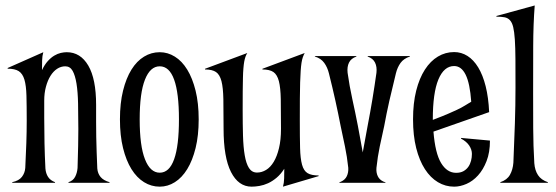

<svg xmlns="http://www.w3.org/2000/svg" viewBox="-20 -678 2063 712"><path d="M336.4 -289.1Q336.4 -254.9 336.4 -226.3Q336.4 -197.8 336.9 -170.4Q337.4 -143.1 338.4 -114.7Q339.4 -86.4 340.8 -53.2Q342.3 -34.7 353 -21.7Q363.8 -8.8 386.2 -2.4V0H233.9V-2.4Q251 -7.8 258.5 -22.2Q266.1 -36.6 267.6 -55.2Q269 -101.1 269.8 -137.5Q270.5 -173.8 270.5 -199.7Q270.5 -251.5 269.5 -294.4Q268.6 -337.4 263.7 -367.9Q258.8 -398.4 249.3 -415.3Q239.7 -432.1 222.2 -432.1Q206.1 -432.1 191.9 -422.9Q177.7 -413.6 167.2 -396.7Q156.7 -379.9 150.4 -356.4Q144 -333 144 -304.7V-241.2Q144 -193.8 145 -147.2Q146 -100.6 148.4 -53.2Q149.9 -34.7 158.4 -21.7Q167 -8.8 184.1 -2.4V0H25.4V-2.4Q50.3 -7.8 61.3 -22.2Q72.3 -36.6 73.7 -55.2Q76.2 -103.5 77.6 -146.2Q79.1 -189 79.1 -230Q79.1 -286.1 78.1 -323.2Q77.1 -360.4 70.6 -382.6Q64 -404.8 49.6 -414.1Q35.2 -423.3 8.3 -423.3V-425.8L140.6 -484.4Q136.7 -471.2 136.2 -453.9Q135.7 -436.5 135.7 -418Q145.5 -438.5 157.2 -451.4Q168.9 -464.4 181.2 -471.7Q193.4 -479 205.3 -481.7Q217.3 -484.4 227.5 -484.4Q278.3 -484.4 307.4 -434.8Q336.4 -385.3 336.4 -289.1Z M498 -235.4Q498 -137.2 517.6 -87.4Q537.1 -37.6 572.3 -37.6Q607.9 -37.6 625.7 -87.4Q643.6 -137.2 643.6 -235.4Q643.6 -333.5 625.7 -382.8Q607.9 -432.1 572.3 -432.1Q537.1 -432.1 517.6 -382.8Q498 -333.5 498 -235.4ZM424.8 -235.4Q424.8 -295.4 436.3 -341.8Q447.8 -388.2 467.5 -419.9Q487.3 -451.7 514.2 -468Q541 -484.4 572.3 -484.4Q602.1 -484.4 628.4 -468Q654.8 -451.7 674.3 -419.9Q693.8 -388.2 705.3 -341.8Q716.8 -295.4 716.8 -235.4Q716.8 -175.3 705.3 -128.9Q693.8 -82.5 674.3 -50.8Q654.8 -19 628.4 -2.4Q602.1 14.2 572.3 14.2Q541 14.2 514.2 -2.4Q487.3 -19 467.5 -50.8Q447.8 -82.5 436.3 -128.9Q424.8 -175.3 424.8 -235.4Z M1091.8 -230.5Q1091.8 -168.5 1092.8 -129.2Q1093.8 -89.8 1100.1 -67.1Q1106.4 -44.4 1120.6 -35.9Q1134.8 -27.3 1161.6 -27.3V-24.9L1029.3 14.2Q1033.2 1 1033.7 -16.4Q1034.2 -33.7 1034.2 -52.2Q1021 -31.7 1005.6 -18.8Q990.2 -5.9 974.1 1.5Q958 8.8 942.1 11.5Q926.3 14.2 913.1 14.2Q864.3 14.2 836.7 -40Q809.1 -94.2 809.1 -200.7Q809.1 -267.1 808.3 -309.8Q807.6 -352.5 801.3 -377Q794.9 -401.4 781 -410.9Q767.1 -420.4 740.2 -420.4V-422.9L897 -481.4Q893.1 -475.1 890.4 -467.8Q887.7 -460.4 885.7 -449.7Q883.8 -439 882.6 -424.3Q881.3 -409.7 880.9 -388.2Q880.4 -366.7 880.1 -337.9Q879.9 -309.1 879.9 -270.5Q879.9 -218.3 881.1 -175.5Q882.3 -132.8 887.5 -102.3Q892.6 -71.8 903.3 -54.9Q914.1 -38.1 933.1 -38.1Q950.7 -38.1 966.8 -47.9Q982.9 -57.6 995.1 -77.9Q1007.3 -98.1 1014.6 -128.7Q1022 -159.2 1022 -200.7Q1022 -267.1 1021.2 -309.8Q1020.5 -352.5 1014.2 -377Q1007.8 -401.4 993.9 -410.9Q980 -420.4 953.1 -420.4V-422.9L1109.9 -481.4Q1106 -474.1 1103 -465.8Q1100.1 -457.5 1098.1 -445.1Q1096.2 -432.6 1095 -415Q1093.8 -397.5 1093 -371.8Q1092.3 -346.2 1092 -311.5Q1091.8 -276.9 1091.8 -230.5Z M1238.8 -2 1244.6 -4.4Q1259.8 -11.2 1266.1 -24.7Q1272.5 -38.1 1271.5 -55.7Q1267.1 -97.2 1259.3 -134.5Q1251.5 -171.9 1243.2 -210.9Q1234.4 -256.3 1223.9 -304Q1213.4 -351.6 1199.7 -406.2Q1194.3 -428.2 1182.4 -444.8Q1170.4 -461.4 1147.9 -468.3L1147.5 -470.2H1301.3L1301.8 -468.3Q1281.7 -461.4 1274.2 -445.8Q1266.6 -430.2 1269 -408.2Q1275.9 -358.9 1286.6 -310.3Q1297.4 -261.7 1307.1 -211.4Q1311 -189.5 1315.7 -164.8Q1320.3 -140.1 1325.2 -112.8Q1330.1 -139.6 1334.7 -164.6Q1339.4 -189.5 1343.3 -211.4Q1353 -261.7 1361.1 -310.3Q1369.1 -358.9 1376 -408.2Q1378.4 -430.2 1370.8 -445.8Q1363.3 -461.4 1343.3 -468.3L1343.8 -470.2H1500V-468.3Q1477.1 -460.9 1465.3 -444.6Q1453.6 -428.2 1448.2 -406.2Q1434.6 -351.6 1423.8 -304Q1413.1 -256.3 1404.8 -210.9Q1396 -171.9 1388.2 -134.5Q1380.4 -97.2 1376 -55.7Q1374.5 -38.1 1380.9 -24.7Q1387.2 -11.2 1402.3 -4.4L1409.2 -2L1409.7 0H1238.3Z M1689.9 -166.5 1796.9 -156.7Q1796.9 -112.8 1784.4 -80.8Q1772 -48.8 1752.7 -27.6Q1733.4 -6.3 1710 3.9Q1686.5 14.2 1664.1 14.2Q1631.8 14.2 1604 -2.4Q1576.2 -19 1555.7 -50.8Q1535.2 -82.5 1523.4 -128.9Q1511.7 -175.3 1511.7 -235.4Q1511.7 -295.4 1523.4 -341.8Q1535.2 -388.2 1555.7 -419.9Q1576.2 -451.7 1604 -468.3Q1631.8 -484.9 1664.1 -484.9Q1690.9 -484.9 1713.6 -470.5Q1736.3 -456.1 1753.4 -428Q1770.5 -399.9 1781 -358.2Q1791.5 -316.4 1793.9 -262.2L1587.4 -189.9Q1593.8 -109.9 1615.7 -73.5Q1637.7 -37.1 1671.4 -37.1Q1687.5 -37.1 1698.5 -43.2Q1709.5 -49.3 1716.6 -59.3Q1723.6 -69.3 1726.8 -81.8Q1730 -94.2 1730 -107.4Q1730 -123 1720 -138.2Q1710 -153.3 1689.5 -164.1ZM1585 -233.4Q1599.1 -238.8 1620.1 -247.1Q1641.1 -255.4 1672.9 -270Q1690.9 -278.3 1704.1 -286.6Q1717.3 -294.9 1727.5 -300.8Q1722.7 -368.7 1706.8 -400.9Q1690.9 -433.1 1664.1 -433.1Q1626.5 -433.1 1605.7 -383.3Q1585 -333.5 1585 -235.4Z M1962.9 -657.7Q1957.5 -587.9 1957.3 -506.3Q1957 -424.8 1957 -334Q1957 -267.6 1957.3 -202.6Q1957.5 -137.7 1961.4 -72.8Q1963.4 -46.4 1975.1 -28.6Q1986.8 -10.7 2011.7 -2.4V0H1835.4V-2.4Q1860.4 -10.7 1871.1 -29.8Q1881.8 -48.8 1883.8 -74.7Q1887.2 -153.3 1889.4 -220.7Q1891.6 -288.1 1891.6 -352.1Q1891.6 -414.6 1891.4 -458.3Q1891.1 -502 1889.2 -531.2Q1887.2 -560.5 1883.1 -577.6Q1878.9 -594.7 1870.8 -603.3Q1862.8 -611.8 1850.6 -614Q1838.4 -616.2 1820.8 -616.2V-618.7Z"/></svg>

Font: Smythe
Style: Regular
Weight: 400
Version: Version 1.000